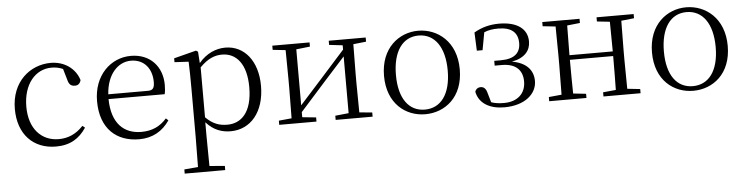

<svg xmlns="http://www.w3.org/2000/svg" viewBox="-47 -751 4805 1237"><g transform="rotate(-5 2355.5 -133.0)"><path d="M294 14C387 14 446 -25 490 -91L474 -104C429 -55 376 -32 316 -32C204 -32 125 -115 125 -258C125 -404 204 -495 308 -495C333 -495 357 -491 382 -480L403 -408C410 -379 423 -366 449 -366C469 -366 482 -376 488 -399C464 -477 392 -526 306 -526C172 -526 50 -426 50 -250C50 -85 148 14 294 14Z M832 14C920 14 985 -26 1029 -91L1014 -105C972 -57 920 -32 850 -32C738 -32 659 -102 657 -261H1020C1024 -277 1026 -297 1026 -321C1026 -438 950 -526 824 -526C693 -526 582 -420 582 -254C582 -74 687 14 832 14ZM658 -292C666 -418 736 -495 822 -495C908 -495 957 -431 957 -346C957 -309 948 -292 915 -292Z M1423 14C1552 14 1643 -91 1643 -261C1643 -422 1557 -526 1435 -526C1376 -526 1313 -501 1263 -441L1258 -515L1245 -523L1101 -486V-461L1192 -456C1194 -406 1195 -351 1195 -282V30L1193 225L1104 233V260H1366V233L1267 225L1265 30V-58C1313 -3 1369 14 1423 14ZM1266 -413C1319 -467 1364 -483 1410 -483C1502 -483 1567 -409 1567 -259C1567 -94 1494 -30 1406 -30C1354 -30 1312 -44 1266 -90Z M2103 -485 2190 -475V-447L2026 -264L1890 -113V-475L1979 -485V-512H1738V-485L1821 -476L1823 -285V-227L1821 -35L1738 -27V0H1979V-27L1890 -36V-69L2050 -248L2190 -403V-36L2103 -27V0H2342V-27L2259 -35L2257 -227V-285L2259 -476L2342 -485V-512H2103Z M2682 14C2809 14 2928 -74 2928 -255C2928 -435 2807 -526 2682 -526C2558 -526 2438 -435 2438 -255C2438 -75 2556 14 2682 14ZM2682 -16C2579 -16 2515 -101 2515 -254C2515 -407 2579 -495 2682 -495C2785 -495 2850 -407 2850 -254C2850 -101 2785 -16 2682 -16Z M3193 14C3329 14 3404 -57 3404 -138C3404 -208 3360 -259 3267 -275C3353 -291 3388 -338 3388 -395C3388 -477 3322 -526 3205 -526C3146 -526 3092 -512 3043 -483L3048 -365H3085L3106 -479C3134 -491 3163 -495 3197 -495C3282 -495 3323 -459 3324 -393C3325 -326 3284 -290 3197 -290H3154V-259H3200C3295 -259 3334 -210 3334 -141C3334 -62 3279 -14 3194 -14C3163 -14 3136 -17 3111 -26L3093 -88C3086 -116 3072 -129 3051 -129C3035 -129 3021 -120 3015 -102C3031 -24 3101 14 3193 14Z M3835 -485 3918 -476C3919 -422 3920 -343 3920 -284H3640L3642 -476L3725 -485V-512H3484V-485L3567 -476L3569 -285V-227L3567 -35L3484 -27V0H3725V-27L3642 -36C3641 -91 3640 -176 3640 -254H3920C3920 -176 3919 -91 3918 -35L3835 -27V0H4075V-27L3992 -36L3990 -227V-285L3992 -476L4075 -485V-512H3835Z M4415 14C4542 14 4661 -74 4661 -255C4661 -435 4540 -526 4415 -526C4291 -526 4171 -435 4171 -255C4171 -75 4289 14 4415 14ZM4415 -16C4312 -16 4248 -101 4248 -254C4248 -407 4312 -495 4415 -495C4518 -495 4583 -407 4583 -254C4583 -101 4518 -16 4415 -16Z"/></g></svg>

Font: Noto Serif TC Light
Style: Regular
Weight: 300
Designer: Ryoko NISHIZUKA 西塚涼子 (kana & ideographs); Frank Grießhammer (Latin, Greek & Cyrillic); Wenlong ZHANG 张文龙 (bopomofo); San
Foundry: Adobe
Version: Version 2.001;hotconv 1.1.0;makeotfexe 2.6.0